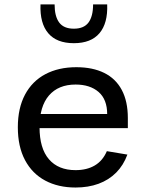

<svg xmlns="http://www.w3.org/2000/svg" viewBox="-20 -826 660 858"><path d="M321 -525.7Q394 -525.7 445.6 -500.2Q497.2 -474.8 524.2 -424Q551.3 -373.2 551.3 -298.5V-253.3H131.8V-316.7H484.2L459 -294.8V-315.5Q459 -381.8 420.6 -415Q382.2 -448.2 317.8 -448.2Q241 -448.2 198.8 -399.4Q156.7 -350.7 156.7 -257.3Q156.7 -163 198.7 -114.3Q240.7 -65.7 317.8 -65.7Q368.2 -65.7 403.7 -86.7Q439.2 -107.7 457.5 -150.5L549.3 -135.2Q531.8 -87.5 499.1 -54.6Q466.3 -21.7 420.4 -4.8Q374.5 12 317.7 12Q240.2 12 182.1 -19Q124 -50 91.8 -110.4Q59.7 -170.8 59.7 -257.3Q59.7 -342.8 91.8 -403.2Q124 -463.5 182.9 -494.6Q241.8 -525.7 321 -525.7ZM310 -697.8Q355 -697.8 375.5 -725.4Q396 -753 396 -806.2H459Q462.3 -722.2 424.5 -677.6Q386.7 -633 310 -633Q233.3 -633 195.5 -677.6Q157.7 -722.2 161 -806.2H224Q224 -753 244.5 -725.4Q265 -697.8 310 -697.8Z"/></svg>

Font: Monaspace Neon Var
Style: Regular
Weight: 400
Designer: Riley Cran and the Lettermatic Team
Version: Version 1.000 (Monaspace Neon Var)